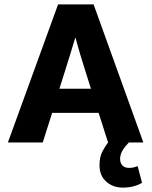

<svg xmlns="http://www.w3.org/2000/svg" viewBox="-20 -650 692 876"><path d="M245 -630H407L634 0H568Q551 17 539.5 36Q528 55 528 75Q528 94 538.5 105Q549 116 569 116Q582 116 591 113.5Q600 111 608 108L628 184Q612 194 589.5 200Q567 206 541 206Q495 206 464.5 178.5Q434 151 434 104Q434 66 447 41.5Q460 17 473 0L430 -135H218L175 0H16ZM251 -245H395L371 -321Q359 -358 346.5 -400Q334 -442 325 -477H323Q313 -442 300 -401Q287 -360 275 -321Z"/></svg>

Font: Mukta ExtraBold
Style: Regular
Weight: 800
Designer: Girish Dalvi and Yashodeep Gholap
Foundry: Ek Type
Version: Version 2.538;PS 1.002;hotconv 16.6.51;makeotf.lib2.5.65220;